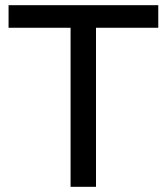

<svg xmlns="http://www.w3.org/2000/svg" viewBox="-20 -720 643 740"><path d="M252 0V-613H13V-700H590V-613H350V0Z"/></svg>

Font: Montserrat Medium
Style: Regular
Weight: 500
Designer: Julieta Ulanovsky
Foundry: Julieta Ulanovsky
Version: Version 9.000; ttfautohint (v1.8.4.7-5d5b)